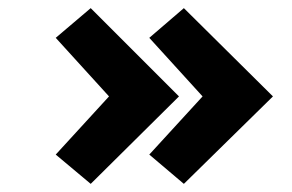

<svg xmlns="http://www.w3.org/2000/svg" viewBox="-20 -494 719 472"><path d="M432 -42 347 -114 478 -257 347 -401 432 -474 651 -257ZM203 -42 117 -114 248 -257 117 -401 203 -474 420 -257Z"/></svg>

Font: Lil Grotesk Bold
Style: Regular
Weight: 700
Designer: Bastien Sozeau
Foundry: NBR — Bastien Sozeau
Version: Version 4.002; ttfautohint (v1.8.4.7-5d5b)